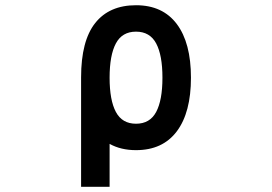

<svg xmlns="http://www.w3.org/2000/svg" viewBox="-20 -515 1040 734"><path d="M601 -218Q601 -304 577 -349Q553 -394 500 -394Q447 -394 423 -349Q399 -304 399 -218Q399 -132 423 -87Q447 -42 500 -42Q553 -42 577 -87Q601 -132 601 -218ZM710 -218Q710 -85 656 -13Q602 59 500 59Q442 59 399 35V199H290V-219Q290 -359 344 -427Q398 -495 500 -495Q602 -495 656 -423Q710 -351 710 -218Z"/></svg>

Font: NanumGothicCoding
Style: Bold
Weight: 700
Monospace: yes
Designer: Kwon Bruce; Nicolas Noh; Sung-woo Choi; Go-un Cha; Soo-hyun Park;
Foundry: NHN Corporation
Version: Version 2.000;PS 1;hotconv 1.0.49;makeotf.lib2.0.14853